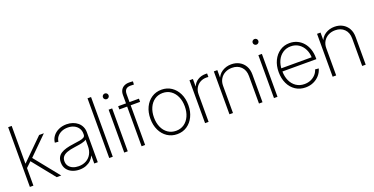

<svg xmlns="http://www.w3.org/2000/svg" viewBox="-25 -1462 4282 2198"><g transform="rotate(-20 2115.5 -362.5)"><path d="M107.4 -209V-269H115.7L372.6 -522.5H430.2L196.8 -292L192.4 -290ZM69.8 0V-727.5H112.8V0ZM396.5 0 167 -285.6 198.2 -314.9 451.7 0Z M673.8 8.8Q627 8.8 586.9 -8.1Q546.9 -24.9 522.5 -58.6Q498 -92.3 498 -142.1Q498 -177.7 511.2 -203.1Q524.4 -228.5 550.8 -245.6Q577.1 -262.7 616.5 -273.7Q655.8 -284.7 708.5 -291.5Q754.4 -297.4 786.9 -303.2Q819.3 -309.1 836.7 -319.8Q854 -330.6 854 -351.6V-364.7Q854 -401.9 835.4 -430.2Q816.9 -458.5 783.9 -474.6Q751 -490.7 707.5 -490.7Q665.5 -490.7 631.8 -475.6Q598.1 -460.4 577.6 -434.1Q557.1 -407.7 554.2 -374.5L511.2 -377.9Q515.6 -422.9 542.2 -457.3Q568.8 -491.7 611.8 -511.2Q654.8 -530.8 707.5 -530.8Q747.6 -530.8 782.2 -518.8Q816.9 -506.8 842.5 -485.1Q868.2 -463.4 882.6 -432.6Q897 -401.9 897 -364.3V0H854V-96.2H852.5Q839.4 -66.4 814.5 -42.7Q789.6 -19 754.2 -5.1Q718.8 8.8 673.8 8.8ZM677.7 -31.2Q730 -31.2 769.5 -53Q809.1 -74.7 831.5 -115.2Q854 -155.8 854 -210.9V-290.5Q845.2 -283.2 831.5 -277.6Q817.9 -272 799.3 -267.6Q780.8 -263.2 757.8 -259.8Q734.9 -256.3 708.5 -252.4Q651.4 -245.1 614.3 -231.4Q577.1 -217.8 559.3 -195.8Q541.5 -173.8 541.5 -140.6Q541.5 -106 559.6 -81.3Q577.6 -56.6 608.6 -43.9Q639.6 -31.2 677.7 -31.2Z M1079.6 -727.5V0H1036.6V-727.5Z M1219.2 0V-522.5H1262.2V0ZM1240.7 -643.1Q1226.6 -643.1 1216.3 -653.1Q1206.1 -663.1 1206.1 -677.2Q1206.1 -691.9 1216.3 -701.9Q1226.6 -711.9 1240.7 -711.9Q1255.4 -711.9 1265.4 -701.9Q1275.4 -691.9 1275.4 -677.2Q1275.4 -663.6 1265.4 -653.3Q1255.4 -643.1 1240.7 -643.1Z M1588.4 -522.5V-483.4H1335.4V-522.5ZM1430.7 0V-624Q1430.7 -659.2 1444.6 -683.8Q1458.5 -708.5 1484.4 -721.7Q1510.3 -734.9 1545.4 -734.9Q1559.1 -734.9 1571.5 -734.1Q1584 -733.4 1591.8 -732.4L1589.4 -693.8Q1581.5 -694.3 1570.1 -694.8Q1558.6 -695.3 1547.9 -695.3Q1510.3 -695.3 1491.9 -676.5Q1473.6 -657.7 1473.6 -619.1V0Z M1864.3 9.8Q1796.4 9.8 1743.9 -25.1Q1691.4 -60.1 1662.1 -121.1Q1632.8 -182.1 1632.8 -260.3Q1632.8 -339.4 1662.1 -400.4Q1691.4 -461.4 1743.9 -496.3Q1796.4 -531.2 1864.3 -531.2Q1932.1 -531.2 1984.1 -496.3Q2036.1 -461.4 2065.7 -400.4Q2095.2 -339.4 2095.2 -260.3Q2095.2 -182.1 2065.7 -121.1Q2036.1 -60.1 1984.1 -25.1Q1932.1 9.8 1864.3 9.8ZM1864.3 -30.8Q1920.4 -30.8 1962.6 -60.1Q2004.9 -89.4 2028.3 -141.4Q2051.8 -193.4 2051.8 -260.3Q2051.8 -327.6 2028.3 -379.6Q2004.9 -431.6 1962.6 -461.2Q1920.4 -490.7 1864.3 -490.7Q1808.1 -490.7 1765.6 -461.2Q1723.1 -431.6 1699.7 -379.6Q1676.3 -327.6 1676.3 -260.3Q1676.3 -193.4 1699.7 -141.4Q1723.1 -89.4 1765.6 -60.1Q1808.1 -30.8 1864.3 -30.8Z M2204.1 0V-522.5H2246.1V-432.1H2247.6Q2265.1 -476.1 2305.9 -501.7Q2346.7 -527.3 2400.4 -527.3Q2406.7 -527.3 2411.1 -527.1Q2415.5 -526.9 2420.4 -526.9V-483.4Q2417 -483.9 2410.6 -484.6Q2404.3 -485.4 2395.5 -485.4Q2353.5 -485.4 2319.8 -466.6Q2286.1 -447.8 2266.6 -413.8Q2247.1 -379.9 2247.1 -334V0Z M2543.9 -331.1V0H2501V-522.5H2543.5V-401.9H2532.2Q2552.7 -467.3 2602.5 -499Q2652.3 -530.8 2713.9 -530.8Q2769 -530.8 2811.8 -507.3Q2854.5 -483.9 2879.2 -440.7Q2903.8 -397.5 2903.8 -337.4V0H2860.8V-335Q2860.8 -406.7 2818.8 -448.5Q2776.9 -490.2 2708 -490.2Q2661.6 -490.2 2624.5 -470.7Q2587.4 -451.2 2565.7 -415.5Q2543.9 -379.9 2543.9 -331.1Z M3043.5 0V-522.5H3086.4V0ZM3064.9 -643.1Q3050.8 -643.1 3040.5 -653.1Q3030.3 -663.1 3030.3 -677.2Q3030.3 -691.9 3040.5 -701.9Q3050.8 -711.9 3064.9 -711.9Q3079.6 -711.9 3089.6 -701.9Q3099.6 -691.9 3099.6 -677.2Q3099.6 -663.6 3089.6 -653.3Q3079.6 -643.1 3064.9 -643.1Z M3428.7 9.8Q3358.4 9.8 3305.7 -25.1Q3252.9 -60.1 3224.1 -121.3Q3195.3 -182.6 3195.3 -260.3Q3195.3 -338.9 3224.6 -399.9Q3253.9 -460.9 3305.9 -496.1Q3357.9 -531.2 3424.8 -531.2Q3475.1 -531.2 3516.6 -512Q3558.1 -492.7 3588.4 -457.8Q3618.7 -422.9 3635.3 -375Q3651.9 -327.1 3651.9 -269.5V-252.9H3218.8V-291.5H3627L3608.9 -279.8Q3608.9 -341.3 3585.2 -389.2Q3561.5 -437 3520.3 -464.1Q3479 -491.2 3424.8 -491.2Q3370.1 -491.2 3327.9 -462.9Q3285.6 -434.6 3262 -384.8Q3238.3 -335 3238.3 -270.5V-256.8Q3238.3 -190.9 3261.7 -139.9Q3285.2 -88.9 3328.1 -59.8Q3371.1 -30.8 3428.7 -30.8Q3471.2 -30.8 3505.6 -45.9Q3540 -61 3564.2 -87.4Q3588.4 -113.8 3598.1 -147.5L3641.1 -143.6Q3629.4 -99.6 3599.4 -64.9Q3569.3 -30.3 3525.4 -10.3Q3481.4 9.8 3428.7 9.8Z M3801.3 -331.1V0H3758.3V-522.5H3800.8V-401.9H3789.6Q3810.1 -467.3 3859.9 -499Q3909.7 -530.8 3971.2 -530.8Q4026.4 -530.8 4069.1 -507.3Q4111.8 -483.9 4136.5 -440.7Q4161.1 -397.5 4161.1 -337.4V0H4118.2V-335Q4118.2 -406.7 4076.2 -448.5Q4034.2 -490.2 3965.3 -490.2Q3918.9 -490.2 3881.8 -470.7Q3844.7 -451.2 3823 -415.5Q3801.3 -379.9 3801.3 -331.1Z"/></g></svg>

Font: Inter 28pt ExtraLight
Style: Regular
Weight: 250
Designer: Rasmus Andersson
Foundry: rsms
Version: Version 4.001;git-66647c0bb